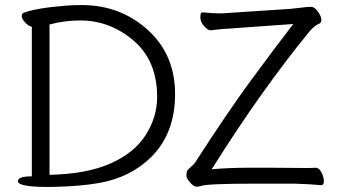

<svg xmlns="http://www.w3.org/2000/svg" viewBox="-20 -732 1350 760"><path d="M1064 -68 1192 -67Q1214 -67 1229 -68H1230Q1243 -68 1252.5 -49.5Q1262 -31 1262 -15Q1262 1 1251 1H1250Q1212 -3 1147 -5H982Q802 -5 776 4Q768 7 757.5 7Q747 7 732.5 -9.5Q718 -26 718 -37Q718 -48 720 -54Q722 -60 735 -71Q748 -82 752 -88Q880 -287 974.5 -415.5Q1069 -544 1141 -637L889 -619Q865 -618 844.5 -615.5Q824 -613 814 -612H813Q803 -612 788 -628.5Q773 -645 773 -664Q773 -683 781 -683H783Q827 -679 845.5 -679Q864 -679 888 -681L1130 -697Q1153 -699 1175 -702Q1197 -705 1211 -705Q1225 -705 1238.5 -686Q1252 -667 1252 -654.5Q1252 -642 1245 -639Q1228 -633 1207 -610Q1013 -373 818 -62Q890 -68 954 -68ZM51 -15Q51 -34 106 -34V-626Q92 -629 79 -643.5Q66 -658 66 -668Q66 -678 73 -681Q121 -700 244 -710Q277 -712 303 -712Q456 -712 564.5 -614Q673 -516 673 -360Q673 -204 578 -110Q497 -30 374 -8Q297 6 183 8H169Q51 8 51 -15ZM176 -40Q323 -43 417.5 -85Q512 -127 557 -198Q602 -269 602 -348Q602 -492 508.5 -571.5Q415 -651 298 -651Q234 -651 176 -635Z"/></svg>

Font: Moon Stars Kai T
Style: Regular
Weight: 400
Designer: GuiWonder
Version: Version 1.101